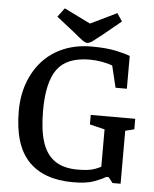

<svg xmlns="http://www.w3.org/2000/svg" viewBox="-57 -885 761 946"><g transform="rotate(5 323.0 -412.0)"><path d="M339 13Q194 13 118.5 -66.5Q43 -146 43 -313Q43 -390 66.5 -454Q90 -518 133 -564.5Q176 -611 237 -636Q298 -661 373 -661Q447 -661 495 -650.5Q543 -640 564 -631V-469H508L482 -577Q461 -585 430.5 -590.5Q400 -596 370 -596Q257 -596 209.5 -531.5Q162 -467 162 -325Q162 -231 181.5 -170.5Q201 -110 244 -80.5Q287 -51 356 -51Q385 -51 405 -53.5Q425 -56 440.5 -61.5Q456 -67 472 -75V-260L398 -278V-325H618V-273L574 -262V0H534L513 -27H500Q479 -14 442 -0.5Q405 13 339 13ZM350 -677Q339 -677 323 -689Q307 -701 281 -723L192 -793L225 -837L355 -773L485 -836L511 -797L421 -723Q391 -699 375.5 -688Q360 -677 350 -677Z"/></g></svg>

Font: Faustina Medium
Style: Regular
Weight: 500
Designer: Alfonso Garcia
Foundry: http://www.omnibus-type.com
Version: Version 1.200